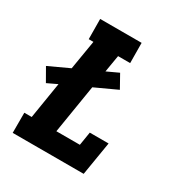

<svg xmlns="http://www.w3.org/2000/svg" viewBox="-171 -863 942 991"><g transform="rotate(30 300.0 -367.5)"><path d="M44 0V-120H88L123 -336L64 -308L20 -385L141 -441L170 -615H142L141 -735H388L389 -615H317L300 -514L369 -546L412 -469L282 -409L235 -120H375L388 -200H500L467 0Z"/></g></svg>

Font: Iosevka Etoile Heavy
Style: Italic
Weight: 900
Italic angle: -9°
Designer: Belleve Invis
Foundry: Belleve Invis
Version: Version 22.1.2; ttfautohint (v1.8.4)